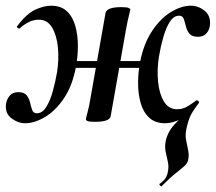

<svg xmlns="http://www.w3.org/2000/svg" viewBox="-30 -419 756 673"><path d="M536 234Q534 235 530.5 230.5Q527 226 530 225Q547 213 552.5 201.5Q558 190 559 180Q562 163 558 146.5Q554 130 550.5 112.5Q547 95 551 75Q558 40 589 9.5Q620 -21 658 -67L667 -58Q647 -32 638.5 -15Q630 2 623 34Q619 55 622.5 73Q626 91 629.5 107.5Q633 124 630 139Q628 152 618 161.5Q608 171 588 186.5Q568 202 536 234ZM58 13Q33 13 10 -4.5Q-13 -22 -9 -54Q-7 -70 3.5 -83Q14 -96 34 -96Q55 -96 63.5 -85Q72 -74 75.5 -59Q79 -44 83 -33Q87 -22 99 -22Q118 -22 131.5 -43Q145 -64 154.5 -97.5Q164 -131 170 -166Q177 -210 173 -252.5Q169 -295 152.5 -322.5Q136 -350 106 -350Q85 -350 66 -339Q47 -328 39 -319Q37 -318 32.5 -321Q28 -324 30 -327Q63 -371 93.5 -385Q124 -399 149 -399Q184 -399 204.5 -379.5Q225 -360 234 -328Q243 -296 243 -258Q243 -220 236 -184Q224 -119 194.5 -75Q165 -31 128 -9Q91 13 58 13ZM303 8Q284 8 277.5 5.5Q271 3 271 0Q271 -4 277 -26Q283 -48 287 -74L340 -374Q345 -394 395 -394Q415 -394 421 -391Q427 -388 427 -386Q427 -384 424 -373Q421 -362 417.5 -346Q414 -330 411 -312L358 -12Q355 8 303 8ZM193 -181 196 -205H509L505 -181ZM549 13Q514 13 493 -6.5Q472 -26 463 -58Q454 -90 454 -128Q454 -166 461 -202Q474 -267 503.5 -311Q533 -355 569.5 -377Q606 -399 639 -399Q665 -399 687 -381.5Q709 -364 706 -332Q705 -316 694.5 -303Q684 -290 664 -290Q643 -290 634 -301Q625 -312 621.5 -327Q618 -342 614 -353Q610 -364 598 -364Q579 -364 565.5 -343Q552 -322 542.5 -289Q533 -256 527 -220Q520 -176 524 -133.5Q528 -91 544.5 -63.5Q561 -36 591 -36Q612 -36 630.5 -48Q649 -60 658 -67Q660 -69 664.5 -65.5Q669 -62 667 -58Q633 -16 603.5 -1.5Q574 13 549 13Z"/></svg>

Font: Cormorant Infant Light
Style: Italic
Weight: 300
Italic angle: -10°
Designer: Christian Thalmann (Catharsis Fonts)
Foundry: Catharsis Fonts
Version: Version 4.001